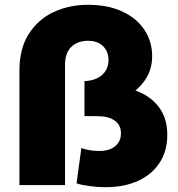

<svg xmlns="http://www.w3.org/2000/svg" viewBox="-20 -771 743 800"><path d="M419 9Q389 9 354.5 4.5Q320 0 299 -7L319 -154Q337 -148 354.5 -145Q372 -142 394 -142Q422 -142 441.5 -150.5Q461 -159 472.5 -175.5Q484 -192 484 -215Q484 -250 458 -268.5Q432 -287 385 -287H332V-433Q378 -435 405 -458.5Q432 -482 432 -521Q432 -557 409 -579Q386 -601 346 -601Q303 -601 277 -575.5Q251 -550 251 -502V0H61V-478Q61 -568 99.5 -629Q138 -690 203 -720.5Q268 -751 346 -751Q431 -751 491 -722.5Q551 -694 582.5 -645.5Q614 -597 614 -537Q614 -490 593.5 -452.5Q573 -415 537.5 -388.5Q502 -362 458.5 -348Q415 -334 371 -334L415 -414Q495 -414 553.5 -390.5Q612 -367 644.5 -321.5Q677 -276 677 -210Q677 -141 644.5 -92Q612 -43 554.5 -17Q497 9 419 9Z"/></svg>

Font: MOST Montserrat ExtraBold
Style: Regular
Weight: 800
Designer: Julieta Ulanovsky
Foundry: Julieta Ulanovsky
Version: Version 8.000;March 11, 2024;FontCreator 15.0.0.2926 64-bit